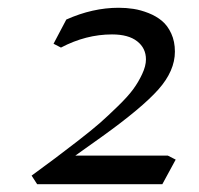

<svg xmlns="http://www.w3.org/2000/svg" viewBox="-20 -472 509 492"><path d="M61 -22Q101.1 -51.3 121.8 -66.9Q142.6 -82.5 179 -110.6Q215.3 -138.7 235.6 -156.5Q255.9 -174.3 281.7 -199.5Q307.6 -224.6 321 -242.9Q334.5 -261.2 344.2 -282Q354 -302.7 354 -319.8Q354 -348.6 331.5 -366.2Q309.1 -383.8 267.1 -383.8Q200.2 -383.8 136.2 -350.1L117.2 -359.9L149.9 -421.9Q217.3 -452.1 284.2 -452.1Q303.7 -452.1 322.3 -449.2Q340.8 -446.3 360.6 -438.5Q380.4 -430.7 395 -418.5Q409.7 -406.2 418.9 -386Q428.2 -365.7 428.2 -339.8Q428.2 -290.5 386 -242.9Q343.8 -195.3 240.2 -121.1L172.9 -73.2H410.2L430.2 -63L396 0H75.2Z"/></svg>

Font: Dehuti
Style: Italic
Weight: 400
Version: Version 1.2